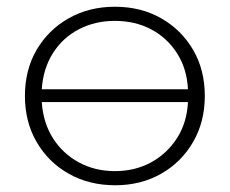

<svg xmlns="http://www.w3.org/2000/svg" viewBox="-20 -546 683 570"><path d="M321 -526Q398 -526 458 -492Q518 -458 553 -398.5Q588 -339 588 -261Q588 -184 553 -124Q518 -64 458 -30Q398 4 322 4Q245 4 184.5 -30Q124 -64 89 -124Q54 -184 54 -261Q54 -339 89 -398.5Q124 -458 184.5 -492Q245 -526 321 -526ZM321 -484Q262 -484 214 -459Q166 -434 137 -388Q108 -342 104 -281H538Q535 -342 505.5 -388Q476 -434 428.5 -459Q381 -484 321 -484ZM321 -38Q381 -38 428.5 -64Q476 -90 505.5 -136Q535 -182 538 -243H104Q108 -182 137 -136Q166 -90 214 -64Q262 -38 321 -38Z"/></svg>

Font: Montserrat Z Light
Style: Regular
Weight: 300
Designer: Julieta Ulanovsky
Foundry: Julieta Ulanovsky
Version: Version 8.000